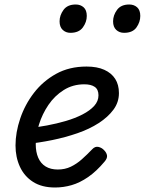

<svg xmlns="http://www.w3.org/2000/svg" viewBox="-20 -815 644 854"><path d="M225 19Q166 19 127 -6Q88 -31 68.5 -73.5Q49 -116 49 -168Q49 -226 70 -288Q91 -350 131 -402Q171 -454 229.5 -486.5Q288 -519 365 -519Q412 -519 444 -504.5Q476 -490 492.5 -464Q509 -438 509 -401Q509 -360 484.5 -327Q460 -294 419 -267.5Q378 -241 324.5 -222.5Q271 -204 212.5 -192Q154 -180 95 -174L107 -245Q146 -249 189 -257Q232 -265 273 -277Q314 -289 347 -306Q380 -323 399 -344Q418 -365 418 -391Q418 -417 401.5 -428.5Q385 -440 355 -440Q304 -440 263.5 -414.5Q223 -389 195.5 -348.5Q168 -308 153.5 -261.5Q139 -215 139 -173Q139 -139 150 -113.5Q161 -88 183 -74.5Q205 -61 237 -61Q269 -61 295 -73.5Q321 -86 344 -106.5Q367 -127 390 -151Q403 -165 418 -161.5Q433 -158 443 -147Q454 -136 456 -123.5Q458 -111 445 -96Q409 -53 372 -27.5Q335 -2 298.5 8.5Q262 19 225 19ZM293 -669Q273 -669 259 -682Q245 -695 245 -720Q245 -747 262.5 -771Q280 -795 317 -795Q338 -795 352 -782.5Q366 -770 366 -744Q366 -717 348.5 -693Q331 -669 293 -669ZM532 -669Q511 -669 497 -682Q483 -695 483 -720Q483 -747 500.5 -771Q518 -795 555 -795Q576 -795 590 -782.5Q604 -770 604 -744Q604 -717 587 -693Q570 -669 532 -669Z"/></svg>

Font: Playwrite IN
Style: Regular
Weight: 400
Designer: Veronika Burian, José Scaglione
Foundry: TypeTogether
Version: Version 1.002